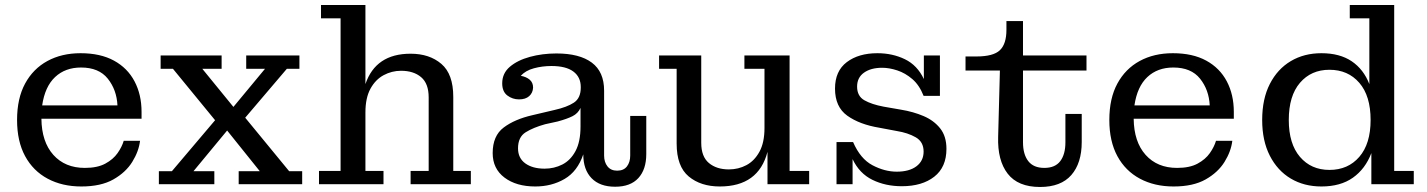

<svg xmlns="http://www.w3.org/2000/svg" viewBox="-20 -734 5685 765"><path d="M304 9Q228 9 170 -22Q112 -53 80 -112Q48 -171 48 -256Q48 -342 80 -401Q112 -460 169 -491Q226 -522 301 -522Q380 -522 434 -492.5Q488 -463 516 -410Q544 -357 544 -288V-261H145Q146 -169 192.5 -117Q239 -65 318 -65Q368 -65 399.5 -82Q431 -99 448.5 -124Q466 -149 473 -173H538Q533 -131 507 -89Q481 -47 431.5 -19Q382 9 304 9ZM448 -314Q445 -376 409.5 -420.5Q374 -465 303 -465Q240 -465 199.5 -427Q159 -389 148 -314Z M613 0V-52H665L837 -255L669 -460H620V-513H863V-460H786L910 -308L1036 -460H961V-513H1173V-460H1123L957 -265L1132 -52H1184V0H931V-52H1015L885 -214L751 -52H834V0Z M1251 0V-53H1337V-661H1259V-714H1436V-399Q1477 -520 1616 -520Q1691 -520 1738.5 -479.5Q1786 -439 1786 -348V-53H1856V0H1616V-53H1688V-346Q1688 -401 1658 -426.5Q1628 -452 1578 -452Q1541 -452 1508.5 -434.5Q1476 -417 1456 -380.5Q1436 -344 1436 -286V-53H1508V0Z M2113 9Q2037 9 1990 -26.5Q1943 -62 1943 -124Q1943 -193 1987 -226Q2031 -259 2101 -275L2190 -296Q2239 -307 2266.5 -325Q2294 -343 2294 -385V-387Q2294 -427 2264.5 -449Q2235 -471 2177 -471Q2141 -471 2107.5 -462Q2074 -453 2055 -432Q2077 -428 2090.5 -416.5Q2104 -405 2104 -385Q2103 -364 2088.5 -351Q2074 -338 2048 -338Q2022 -338 2001.5 -353.5Q1981 -369 1981 -402Q1981 -442 2011.5 -468Q2042 -494 2091.5 -507.5Q2141 -521 2197 -521Q2289 -521 2338 -484.5Q2387 -448 2387 -373V-114Q2387 -88 2400.5 -71Q2414 -54 2439 -54Q2465 -54 2478 -71Q2491 -88 2491 -114V-272H2555V-120Q2555 -59 2523.5 -24.5Q2492 10 2431 10Q2370 10 2337 -24Q2304 -58 2304 -119Q2281 -51 2229.5 -21Q2178 9 2113 9ZM2044 -143Q2044 -104 2073 -83Q2102 -62 2150 -62Q2188 -62 2220.5 -78.5Q2253 -95 2273 -132Q2293 -169 2293 -230V-304Q2283 -282 2261 -271Q2239 -260 2202 -250L2152 -239Q2105 -226 2074.5 -207Q2044 -188 2044 -143Z M2848 9Q2772 9 2724 -31Q2676 -71 2676 -162V-460H2606V-513H2774V-165Q2774 -110 2804.5 -84.5Q2835 -59 2884 -59Q2922 -59 2954 -76Q2986 -93 3006 -129.5Q3026 -166 3026 -224V-460H2946V-513H3126V-53H3204V0H3038V-129Q3002 9 2848 9Z M3313 0V-168H3379Q3408 -101 3456.5 -75.5Q3505 -50 3553 -50Q3603 -50 3631.5 -71.5Q3660 -93 3660 -130Q3660 -169 3628.5 -187Q3597 -205 3553 -212L3484 -225Q3405 -238 3356 -273Q3307 -308 3307 -381Q3307 -451 3354 -486.5Q3401 -522 3476 -522Q3536 -522 3585.5 -498Q3635 -474 3661 -419V-513H3725V-352H3660Q3643 -395 3615 -419Q3587 -443 3555 -453.5Q3523 -464 3495 -464Q3450 -464 3422.5 -444.5Q3395 -425 3395 -389Q3395 -351 3424 -334.5Q3453 -318 3501 -309L3570 -297Q3619 -289 3660 -271.5Q3701 -254 3726 -222.5Q3751 -191 3751 -141Q3751 -68 3702.5 -30Q3654 8 3573 8Q3508 8 3456 -17.5Q3404 -43 3377 -100V0Z M4124 11Q4036 11 3995 -42Q3954 -95 3957 -189L3964 -453H3827V-509H3870Q3938 -509 3964 -534Q3990 -559 3990 -615V-650H4056V-513H4309V-453H4056V-167Q4056 -119 4077 -92Q4098 -65 4141 -65Q4184 -65 4204.5 -92Q4225 -119 4225 -167V-280H4290V-168Q4290 -84 4248.5 -36.5Q4207 11 4124 11Z M4656 9Q4580 9 4522 -22Q4464 -53 4432 -112Q4400 -171 4400 -256Q4400 -342 4432 -401Q4464 -460 4521 -491Q4578 -522 4653 -522Q4732 -522 4786 -492.5Q4840 -463 4868 -410Q4896 -357 4896 -288V-261H4497Q4498 -169 4544.5 -117Q4591 -65 4670 -65Q4720 -65 4751.5 -82Q4783 -99 4800.5 -124Q4818 -149 4825 -173H4890Q4885 -131 4859 -89Q4833 -47 4783.5 -19Q4734 9 4656 9ZM4800 -314Q4797 -376 4761.5 -420.5Q4726 -465 4655 -465Q4592 -465 4551.5 -427Q4511 -389 4500 -314Z M5245 9Q5176 9 5123 -22.5Q5070 -54 5039.5 -113.5Q5009 -173 5009 -256Q5009 -340 5039.5 -399.5Q5070 -459 5123 -490.5Q5176 -522 5245 -522Q5318 -522 5365.5 -490Q5413 -458 5436 -399V-661H5358V-714H5535V-53H5613V0H5444V-124Q5420 -61 5370.5 -26Q5321 9 5245 9ZM5277 -57Q5351 -57 5396 -109Q5441 -161 5441 -256Q5441 -352 5396 -404Q5351 -456 5277 -456Q5204 -456 5159.5 -404Q5115 -352 5115 -256Q5115 -161 5159.5 -109Q5204 -57 5277 -57Z"/></svg>

Font: Montagu Slab 16pt
Style: Regular
Weight: 400
Designer: Florian Karsten
Foundry: Florian Karsten
Version: Version 1.000; ttfautohint (v1.8.3)